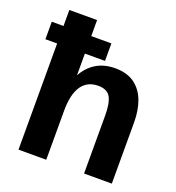

<svg xmlns="http://www.w3.org/2000/svg" viewBox="-133 -839 869 946"><g transform="rotate(20 302.0 -366.0)"><path d="M69.3 0V-732.4H214.8V-403.8L206.5 -425.3Q230 -479.5 274.2 -509.8Q318.4 -540 380.9 -540Q442.4 -540 481.4 -512.2Q520.5 -484.4 539.6 -435.1Q558.6 -385.7 558.6 -321.3V0H413.1V-304.2Q413.1 -369.1 396 -399.7Q378.9 -430.2 331.5 -430.2Q274.4 -430.2 244.6 -386.7Q214.8 -343.3 214.8 -256.3V0ZM7.8 -556.6V-648.4H320.3V-556.6Z"/></g></svg>

Font: Schibsted Grotesk
Style: Bold
Weight: 700
Designer: Bakken & Baeck AS, Henrik Kongsvoll
Foundry: Schibsted ASA
Version: Version 1.100;gftools[0.9.25]